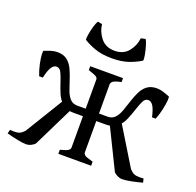

<svg xmlns="http://www.w3.org/2000/svg" viewBox="-121 -798 953 935"><g transform="rotate(20 356.0 -330.5)"><path d="M390 -51Q390 -44 396.5 -37.5Q403 -31 441 -21V0H271V-21Q303 -29 312 -35.5Q321 -42 321 -51V-403Q321 -411 314 -416.5Q307 -422 271 -434V-454H441V-434Q407 -426 398.5 -419Q390 -412 390 -403ZM639 -323Q630 -363 619 -379.5Q608 -396 594 -396Q577 -396 568 -377Q559 -358 550.5 -331.5Q542 -305 530.5 -277.5Q519 -250 498 -231.5Q477 -213 441 -213H371L373 -252H435Q458 -252 472 -267Q486 -282 495 -306.5Q504 -331 512.5 -358Q521 -385 532.5 -409.5Q544 -434 563.5 -449Q583 -464 614 -464Q630 -464 647.5 -458.5Q665 -453 680 -447Q684 -446 682.5 -426.5Q681 -407 675 -379Q669 -351 658 -323ZM560 -11 455 -225 508 -249 629 -51Q641 -38 651.5 -33Q662 -28 681 -28Q686 -28 690.5 -28.5Q695 -29 702 -29L707 -9Q677 -1 649.5 4.5Q622 10 604 10Q592 10 579 3.5Q566 -3 560 -11ZM54 -323Q43 -351 37 -379Q31 -407 30 -426.5Q29 -446 32 -447Q47 -453 64.5 -458.5Q82 -464 98 -464Q130 -464 149 -449Q168 -434 179.5 -409.5Q191 -385 199.5 -358Q208 -331 217 -306.5Q226 -282 240 -267Q254 -252 277 -252H339L341 -213H271Q235 -213 214 -231.5Q193 -250 181.5 -277.5Q170 -305 161.5 -331.5Q153 -358 144 -377Q135 -396 118 -396Q104 -396 93 -379.5Q82 -363 73 -323ZM10 -29Q17 -29 21.5 -28.5Q26 -28 31 -28Q50 -28 60.5 -33Q71 -38 83 -51L204 -249L257 -225L152 -11Q146 -3 133 3.5Q120 10 107 10Q90 10 62.5 4.5Q35 -1 5 -9ZM207 -568Q206 -576 209.5 -597.5Q213 -619 219.5 -641Q226 -663 233 -671L255 -666Q259 -628 284.5 -596.5Q310 -565 356 -565Q402 -565 427 -596.5Q452 -628 456 -666L479 -671Q485 -663 491.5 -641Q498 -619 502 -597.5Q506 -576 504 -568Q480 -552 443.5 -539Q407 -526 356 -526Q304 -526 268 -539Q232 -552 207 -568Z"/></g></svg>

Font: ChillKai
Style: Regular
Weight: 400
Designer: ChillType
Foundry: 寒蝉字型
Version: Version 2.000